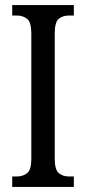

<svg xmlns="http://www.w3.org/2000/svg" viewBox="-20 -734 337 754"><path d="M28 0V-41H47Q70 -41 86.5 -54Q103 -67 103 -110V-602Q103 -647 86.5 -660Q70 -673 47 -673H28V-714H270V-673H251Q226 -673 210.5 -660Q195 -647 195 -602V-111Q195 -68 210.5 -54.5Q226 -41 251 -41H270V0Z"/></svg>

Font: Noto Serif Ethiopic ExtraCondensed
Style: Regular
Weight: 400
Width: 2
Designer: Monotype Design Team
Foundry: Monotype Imaging Inc.
Version: Version 2.102; ttfautohint (v1.8.4.7-5d5b)